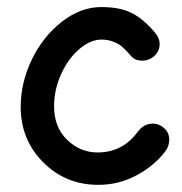

<svg xmlns="http://www.w3.org/2000/svg" viewBox="-20 -513 510 539"><path d="M255.9 5.9Q164.1 5.9 101.1 -57.6Q38.1 -121.1 38.1 -212.9Q38.1 -280.8 69.3 -345.7Q100.6 -410.6 153.6 -451.9Q206.5 -493.2 264.2 -493.2Q316.9 -493.2 349.6 -476.6Q382.3 -460 413.1 -423.8Q428.2 -407.2 428.2 -389.2Q428.2 -370.1 413.8 -356.4Q399.4 -342.8 379.9 -342.8Q367.2 -342.8 359.4 -346.7Q351.6 -350.6 341.8 -362.8Q330.1 -375.5 322.3 -382.3Q314.5 -389.2 299.1 -395.5Q283.7 -401.9 265.1 -401.9Q233.9 -401.9 202.6 -375.2Q171.4 -348.6 151.6 -304.9Q131.8 -261.2 131.8 -214.8Q131.8 -155.8 168.5 -120.4Q205.1 -85 253.9 -85Q323.2 -85 365.2 -141.1Q383.3 -166 408.2 -166Q427.2 -166 441.2 -152.8Q455.1 -139.6 455.1 -122.1Q455.1 -102.1 443.8 -87.9Q414.6 -48.8 364.5 -21.5Q314.5 5.9 255.9 5.9Z"/></svg>

Font: Comic Neue
Style: Bold
Weight: 700
Designer: Craig Rozynski
Foundry: Craig Rozynski
Version: Version 2.003;hotconv 1.0.109;makeotfexe 2.5.65596